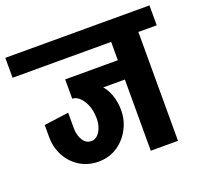

<svg xmlns="http://www.w3.org/2000/svg" viewBox="-140 -784 962 915"><g transform="rotate(-20 340.5 -326.5)"><path d="M224 -36V-140Q255 -140 272.5 -174.5Q290 -209 284 -258L406 -266Q415 -202 392 -150Q369 -98 325.5 -67Q282 -36 224 -36ZM225 -36Q173 -36 131.5 -61Q90 -86 66 -130Q42 -174 42 -228H167Q167 -190 183 -165Q199 -140 225 -140ZM42 -227V-288L167 -305V-227ZM284 -258Q281 -286 269.5 -309.5Q258 -333 242 -347Q226 -361 208 -361V-418Q272 -418 313 -399Q354 -380 376.5 -346.5Q399 -313 406 -266ZM208 -361V-459H498V-361ZM-25 -552V-653H497V-552ZM475 0V-639H613V0ZM383 -552V-653H706V-552Z"/></g></svg>

Font: Akshar Light SemiBold
Style: Regular
Weight: 600
Version: Version 1.100